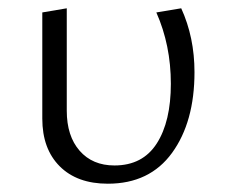

<svg xmlns="http://www.w3.org/2000/svg" viewBox="-20 -438 549 463"><path d="M82 -152V-408L141 -418V-171Q141 -110 172 -74.5Q203 -39 256 -39Q324 -39 358 -92Q392 -145 392 -236Q392 -329 357 -408L417 -418Q449 -348 449 -264Q449 -144 395 -69.5Q341 5 240 5Q166 5 124 -37Q82 -79 82 -152Z"/></svg>

Font: Ysabeau Infant Semilight
Style: Regular
Weight: 300
Designer: Christian Thalmann (Catharsis Fonts)
Version: Version 0.003